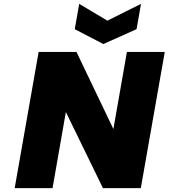

<svg xmlns="http://www.w3.org/2000/svg" viewBox="-20 -974 873 994"><path d="M687 -823 515 -746 367 -823 390 -954 536 -867 710 -954ZM709 0H513L321 -394L252 0H56L180 -705H376L567 -306L637 -705H833Z"/></svg>

Font: Fz Poppins ExtBd
Style: Italic
Weight: 800
Italic angle: -10°
Designer: Ninad Kale (Devanagari), Jonny Pinhorn (Latin)
Foundry: Indian Type Foundry
Version: Vit hóa bi Vntype.Com & FontZin.Com